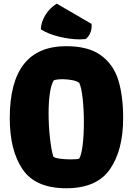

<svg xmlns="http://www.w3.org/2000/svg" viewBox="-20 -1006 717 1036"><path d="M337.4 -756.8Q458 -756.8 525.6 -706.8Q593.3 -656.7 618.9 -572Q644.5 -487.3 644.5 -369.1Q644.5 -195.3 573.2 -92.8Q502 9.8 337.4 9.8Q171.9 9.8 102.3 -91.8Q32.7 -193.4 32.7 -369.1Q32.7 -756.8 337.4 -756.8ZM407.7 -150.4Q419.9 -171.9 426.3 -225.3Q432.6 -278.8 432.6 -345.2Q432.6 -415 426 -474.9Q419.4 -534.7 407.7 -558.6Q395.5 -568.4 371.6 -573.2Q347.7 -578.1 318.8 -578.6Q302.2 -578.6 288.8 -576.9Q275.4 -575.2 269.5 -571.8Q255.4 -547.4 248.8 -501.2Q242.2 -455.1 242.2 -396Q242.2 -329.1 249.5 -262.7Q256.8 -196.3 267.6 -161.1Q274.4 -153.8 302.2 -149.9Q330.1 -146 361.8 -146Q401.9 -146 407.7 -150.4ZM286.1 -986.3 474.1 -877Q474.6 -873.5 474.6 -866.2Q474.6 -845.2 466.3 -826.4Q458 -807.6 442.9 -795.4Q424.3 -793.5 411.6 -793.5Q359.4 -793.5 298.8 -808.1Q238.3 -822.8 200.2 -848.1Q201.7 -886.7 224.9 -924.8Q248 -962.9 286.1 -986.3Z"/></svg>

Font: Kavoon
Style: Regular
Weight: 400
Designer: Viktoriya Grabowska
Foundry: Viktoriya Grabowska
Version: Version 1.004; ttfautohint (v1.4.1)